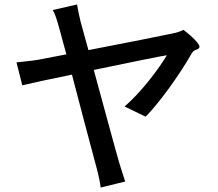

<svg xmlns="http://www.w3.org/2000/svg" viewBox="-20 -805 980 862"><path d="M386 -155 414 -50C422 -21 429 13 432 37L542 10C535 -12 522 -51 516 -72C499 -129 447 -323 401 -491C551 -522 700 -553 729 -557C696 -500 612 -388 539 -327L634 -281C697 -346 783 -465 837 -559C853 -590 867 -576 875 -592C882 -604 837 -646 804 -671C791 -664 772 -658 756 -655C715 -646 532 -610 377 -580L342 -707C335 -737 329 -764 326 -785L217 -760C227 -743 234 -721 245 -682L278 -561L153 -537C118 -531 88 -529 54 -525L80 -422C112 -430 200 -449 303 -470L358 -260Z"/></svg>

Font: GenSekiGothic2 TW M
Style: Regular
Weight: 500
Version: Version 2.100;PS 2.1;hotconv 16.6.51;makeotf.lib2.5.65220 DE